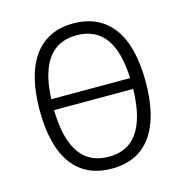

<svg xmlns="http://www.w3.org/2000/svg" viewBox="-106 -813 890 921"><g transform="rotate(-15 338.5 -352.5)"><path d="M122 -335V-389H571V-335ZM339 8Q274 8 225 -15Q176 -38 142.5 -83.5Q109 -129 92 -196.5Q75 -264 75 -351Q75 -439 92 -506.5Q109 -574 143 -620.5Q177 -667 225.5 -690Q274 -713 339 -713Q403 -713 452 -689.5Q501 -666 534.5 -621Q568 -576 585 -508.5Q602 -441 602 -352Q602 -265 585 -197.5Q568 -130 534.5 -84Q501 -38 452 -15Q403 8 339 8ZM339 -51Q404 -51 447 -83.5Q490 -116 512.5 -183Q535 -250 535 -353Q535 -456 513 -522.5Q491 -589 447 -621.5Q403 -654 339 -654Q274 -654 230.5 -621.5Q187 -589 164.5 -522.5Q142 -456 142 -352Q142 -250 164.5 -183Q187 -116 230.5 -83.5Q274 -51 339 -51Z"/></g></svg>

Font: Nunito Sans 7pt Condensed Light
Style: Regular
Weight: 300
Width: 3
Designer: Vernon Adams
Foundry: Vernon Adams
Version: Version 3.101;gftools[0.9.27]